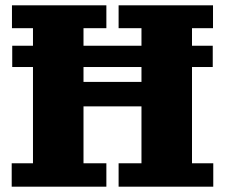

<svg xmlns="http://www.w3.org/2000/svg" viewBox="-20 -702 845 722"><path d="M24 0V-88H104V-596H25V-682H380V-596H294V-88H380V0ZM426 0V-88H512V-596H426V-682H781V-596H702V-88H782V0ZM294 -302V-394H512V-302ZM26 -450V-530H780V-450Z"/></svg>

Font: Montagu Slab 144pt
Style: Bold
Weight: 700
Designer: Florian Karsten
Foundry: Florian Karsten
Version: Version 1.000